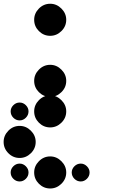

<svg xmlns="http://www.w3.org/2000/svg" viewBox="-24 -858 711 1048"><path d="M416.7 35Q435.8 35 450.4 49.6Q465 64.2 465 83.3Q465 103.3 450.4 117.9Q435.8 132.5 416.7 132.5Q396.7 132.5 382.1 117.9Q367.5 103.3 367.5 83.3Q367.5 64.2 382.1 49.6Q396.7 35 416.7 35ZM250 -4.2Q285 -4.2 311.2 22.1Q337.5 48.3 337.5 83.3Q337.5 119.2 311.2 145Q285 170.8 250 170.8Q214.2 170.8 188.3 145Q162.5 119.2 162.5 83.3Q162.5 48.3 188.3 22.1Q214.2 -4.2 250 -4.2ZM83.3 35Q102.5 35 117.1 49.6Q131.7 64.2 131.7 83.3Q131.7 103.3 117.1 117.9Q102.5 132.5 83.3 132.5Q63.3 132.5 48.8 117.9Q34.2 103.3 34.2 83.3Q34.2 64.2 48.8 49.6Q63.3 35 83.3 35ZM83.3 -170.8Q118.3 -170.8 144.6 -144.6Q170.8 -118.3 170.8 -83.3Q170.8 -47.5 144.6 -21.7Q118.3 4.2 83.3 4.2Q47.5 4.2 21.7 -21.7Q-4.2 -47.5 -4.2 -83.3Q-4.2 -118.3 21.7 -144.6Q47.5 -170.8 83.3 -170.8ZM250 -337.5Q285 -337.5 311.2 -311.2Q337.5 -285 337.5 -250Q337.5 -214.2 311.2 -188.3Q285 -162.5 250 -162.5Q214.2 -162.5 188.3 -188.3Q162.5 -214.2 162.5 -250Q162.5 -285 188.3 -311.2Q214.2 -337.5 250 -337.5ZM83.3 -298.3Q102.5 -298.3 117.1 -283.8Q131.7 -269.2 131.7 -250Q131.7 -230 117.1 -215.4Q102.5 -200.8 83.3 -200.8Q63.3 -200.8 48.8 -215.4Q34.2 -230 34.2 -250Q34.2 -269.2 48.8 -283.8Q63.3 -298.3 83.3 -298.3ZM250 -504.2Q285 -504.2 311.2 -477.9Q337.5 -451.7 337.5 -416.7Q337.5 -380.8 311.2 -355Q285 -329.2 250 -329.2Q214.2 -329.2 188.3 -355Q162.5 -380.8 162.5 -416.7Q162.5 -451.7 188.3 -477.9Q214.2 -504.2 250 -504.2ZM250 -837.5Q285 -837.5 311.2 -811.3Q337.5 -785 337.5 -750Q337.5 -714.2 311.2 -688.3Q285 -662.5 250 -662.5Q214.2 -662.5 188.3 -688.3Q162.5 -714.2 162.5 -750Q162.5 -785 188.3 -811.3Q214.2 -837.5 250 -837.5Z"/></svg>

Font: 0xA000-Dots-Mono
Style: Dots-Mono
Weight: 400
Version: Version 0.1